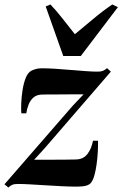

<svg xmlns="http://www.w3.org/2000/svg" viewBox="-42 -823 548 859"><path d="M332 -401Q319.5 -401 301.5 -401Q283.5 -401 262.5 -400.8Q241.5 -400.5 220.5 -400.5Q199.5 -400.5 181 -400.5Q162.5 -400.5 149 -400Q123 -400 108.2 -387.2Q93.5 -374.5 86 -355.2Q78.5 -336 75.5 -316H53.5Q52 -332 53 -360.2Q54 -388.5 58.8 -419.2Q63.5 -450 73 -474.2Q82.5 -498.5 98.5 -506.5Q103.5 -509.5 115.8 -513.5Q128 -517.5 145.5 -517.5Q173 -517.5 207 -515.2Q241 -513 275.8 -510Q310.5 -507 341.5 -504.8Q372.5 -502.5 394 -502.5Q409.5 -502.5 417.8 -505.8Q426 -509 437 -518L454 -502.5L158.5 -160.5L111 -108.5Q129 -108.5 153.2 -108.5Q177.5 -108.5 203.8 -108.5Q230 -108.5 254.2 -108.8Q278.5 -109 297 -109.5Q331 -110 349.2 -134Q367.5 -158 374 -193.5H396.5Q397 -171 395.5 -143.2Q394 -115.5 390.2 -88Q386.5 -60.5 380.2 -38.2Q374 -16 364.5 -4.5Q357 4 342.5 8Q328 12 300.5 12Q272.5 12 236 10.2Q199.5 8.5 162 6Q124.5 3.5 91.8 1.8Q59 0 38.5 0Q22 0 13 3.8Q4 7.5 -4.5 16L-22 1.5L283.5 -350ZM241 -572.5 162.5 -794 183.5 -803Q210 -775.5 237.8 -740Q265.5 -704.5 293 -670Q334 -703.5 374.8 -738Q415.5 -772.5 460.5 -803L485.5 -791L319.5 -572.5Z"/></svg>

Font: Merriweather 144pt
Style: Bold Italic
Weight: 700
Italic angle: -7.8°
Version: Version 2.101